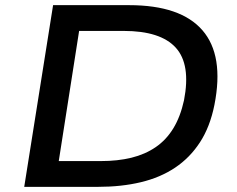

<svg xmlns="http://www.w3.org/2000/svg" viewBox="-20 -725 921 745"><path d="M74 0 186 -705H481Q681 -705 765.5 -607.5Q850 -510 812 -318Q795 -233 756 -173Q717 -113 659.5 -74.5Q602 -36 526.5 -18Q451 0 361 0ZM208 -100H371Q437 -100 490 -113Q543 -126 584 -154Q625 -182 652.5 -227Q680 -272 694 -336Q721 -475 662 -540Q603 -605 460 -605H287Z"/></svg>

Font: Nunito Sans 7pt SemiExpanded SemiBold
Style: Italic
Weight: 600
Width: 6
Italic angle: -9°
Designer: Vernon Adams
Foundry: Vernon Adams
Version: Version 3.101;gftools[0.9.27]